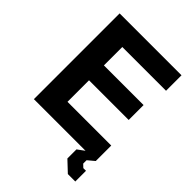

<svg xmlns="http://www.w3.org/2000/svg" viewBox="-255 -864 1167 1167"><g transform="rotate(45 328.5 -280.5)"><path d="M543 176 474 111V33L519 0H75V-737H607V-604H231V-446H572V-318H231V-133H607V0L564 36V65L584 84H607V176Z"/></g></svg>

Font: Tomorrow SemiBold
Style: Regular
Weight: 600
Designer: Tony de Marco, Monica Rizzolli
Foundry: Just in Type
Version: Version 2.002